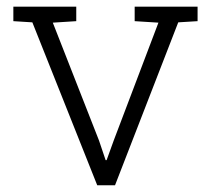

<svg xmlns="http://www.w3.org/2000/svg" viewBox="-20 -548 618 568"><path d="M267.6 0 75.7 -481.9 19.5 -485.4V-528.3H205.6V-485.4L136.2 -481L272.9 -132.3L292.5 -74.2H295.4L316.4 -132.3L448.7 -481L378.4 -485.4V-528.3H564.5V-485.4L507.3 -481.9L320.3 0Z"/></svg>

Font: Roboto Slab Light
Style: Regular
Weight: 300
Designer: Google
Version: Version 2.000; ttfautohint (v1.8.1.43-b0c9)